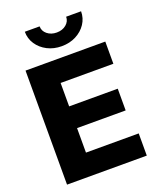

<svg xmlns="http://www.w3.org/2000/svg" viewBox="-169 -1050 950 1151"><g transform="rotate(-20 305.5 -474.0)"><path d="M55.7 0V-727.5H564.5V-585.9H228V-436.5H538.1V-297.9H228V-141.6H564.5V0ZM310.5 -790.5Q259.8 -790.5 219.2 -811.5Q178.7 -832.5 155 -868.2Q131.3 -903.8 131.3 -947.8H225.6Q225.6 -918 250 -897.9Q274.4 -877.9 310.5 -877.9Q346.7 -877.9 370.8 -897.9Q395 -918 395 -947.8H490.2Q490.2 -903.8 466.6 -868.2Q442.9 -832.5 402.3 -811.5Q361.8 -790.5 310.5 -790.5Z"/></g></svg>

Font: Inter 16pt ExtraBold
Style: Regular
Weight: 800
Version: Version 4.001;git-66647c0bb